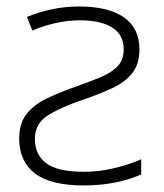

<svg xmlns="http://www.w3.org/2000/svg" viewBox="-20 -561 506 591"><path d="M224.1 -541Q313 -541 361.1 -507.8Q409.2 -474.6 409.2 -409.2Q409.2 -363.3 387 -335.7Q364.7 -308.1 326.2 -290Q287.6 -272 239.3 -255.4Q165.5 -230.5 126.5 -205.3Q87.4 -180.2 87.4 -132.8Q87.4 -85 122.3 -58.6Q157.2 -32.2 238.8 -32.2Q285.6 -32.2 332.8 -43.7Q379.9 -55.2 414.6 -70.8V-24.4Q385.3 -10.3 339.1 -0.2Q293 9.8 237.8 9.8Q136.2 9.8 87.6 -27.1Q39.1 -64 39.1 -134.8Q39.1 -181.6 62.3 -210.7Q85.4 -239.7 124.8 -258.3Q164.1 -276.9 211.9 -293.9Q256.8 -309.6 290.3 -323.7Q323.7 -337.9 342.3 -357.4Q360.8 -377 360.8 -409.7Q360.8 -454.1 325.4 -476.3Q290 -498.5 225.1 -498.5Q188.5 -498.5 149.2 -489.5Q109.9 -480.5 79.6 -466.8L63 -508.8Q96.7 -522.9 137.7 -532Q178.7 -541 224.1 -541Z"/></svg>

Font: Open Sans Light
Style: Regular
Weight: 300
Designer: Monotype Design Team
Foundry: Monotype Imaging Inc.
Version: Version 3.000; ttfautohint (v1.8.4)